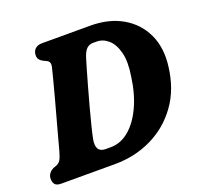

<svg xmlns="http://www.w3.org/2000/svg" viewBox="-122 -835 1007 970"><g transform="rotate(-20 381.0 -350.0)"><path d="M5.5 -40.5Q5.5 -57 14.8 -69.2Q24 -81.5 38.5 -88L57 -95Q69.5 -100.5 77.2 -111.8Q85 -123 94.5 -156.5Q102 -185 114 -229Q126 -273 139.8 -323.5Q153.5 -374 166.8 -422.8Q180 -471.5 190 -510.5Q200 -549.5 205 -570Q211.5 -597.5 191 -607L174 -615Q161.5 -621.5 154.8 -630Q148 -638.5 148 -652.5Q148 -674 161.2 -687Q174.5 -700 199.5 -700H458.5Q558 -700 630 -658.5Q702 -617 736.8 -543Q771.5 -469 759 -371Q745 -253.5 685.5 -170.8Q626 -88 535 -44Q444 0 337 0H48.5Q23 0 14.2 -11.5Q5.5 -23 5.5 -40.5ZM346.5 -87.5Q400 -87.5 445.5 -126Q491 -164.5 522.2 -232.8Q553.5 -301 565 -390Q577 -465 564.2 -514.5Q551.5 -564 523.2 -588.8Q495 -613.5 461 -613.5H441.5Q420.5 -613.5 406.2 -599.2Q392 -585 381.5 -549.5Q377 -535 366.5 -499Q356 -463 342.8 -415.8Q329.5 -368.5 316 -318.8Q302.5 -269 291.8 -226Q281 -183 276 -157.5Q262.5 -87.5 318 -87.5Z"/></g></svg>

Font: Fraunces 72pt S100
Style: Bold Italic
Weight: 700
Italic angle: -16°
Version: Version 1.000; ttfautohint (v1.8.3)